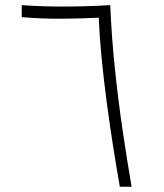

<svg xmlns="http://www.w3.org/2000/svg" viewBox="-20 -713 626 733"><path d="M437.5 0Q424.8 -71.3 411.9 -153.8Q398.9 -236.3 387.5 -322.3Q376 -408.2 367.9 -491.2Q359.9 -574.2 356.9 -645.5Q291.5 -642.1 215.1 -641.6Q138.7 -641.1 63 -647.5V-693.4Q143.1 -687.5 231.9 -688Q320.8 -688.5 400.9 -693.4Q405.8 -573.7 418.7 -450.4Q431.6 -327.1 448.7 -211.7Q465.8 -96.2 482.4 0Z"/></svg>

Font: Cascadia Code ExtraLight
Style: Regular
Weight: 200
Monospace: yes
Designer: Aaron Bell
Foundry: Saja Typeworks
Version: Version 2407.024; ttfautohint (v1.8.4)